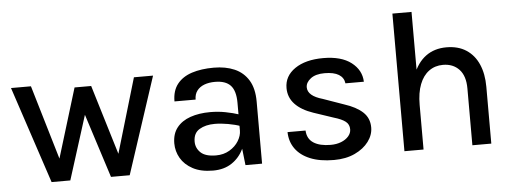

<svg xmlns="http://www.w3.org/2000/svg" viewBox="-47 -811 2537 950"><g transform="rotate(-5 1221.0 -336.0)"><path d="M15.5 -481H114.5L229 -95H218.5L329 -456.5H411.5L521.5 -94H511.5L626 -481H721L563 0H470L361 -340H375.5L268 0H175Z M1138 0 1125.5 -110.5V-311Q1125.5 -370 1100.8 -396.8Q1076 -423.5 1023.5 -423.5Q993.5 -423.5 970.2 -414.8Q947 -406 933.8 -388.5Q920.5 -371 920.5 -344.5H815.5Q815.5 -397.5 841.5 -430.5Q867.5 -463.5 914.2 -478.8Q961 -494 1023.5 -494Q1082 -494 1126.2 -474.8Q1170.5 -455.5 1195.5 -414.5Q1220.5 -373.5 1220.5 -308.5V0ZM976.5 13Q916 13 876 -8.5Q836 -30 816.2 -64.2Q796.5 -98.5 796.5 -137.5Q796.5 -185 820.8 -215.8Q845 -246.5 888 -261.5Q931 -276.5 987 -276.5Q1025.5 -276.5 1062.2 -269.5Q1099 -262.5 1134 -251V-193.5Q1105.5 -204 1070 -210.2Q1034.5 -216.5 1004 -216.5Q958.5 -216.5 928 -198.2Q897.5 -180 897.5 -137.5Q897.5 -105.5 921.2 -83Q945 -60.5 997.5 -60.5Q1035.5 -60.5 1064.5 -77.8Q1093.5 -95 1109.5 -121Q1125.5 -147 1125.5 -173H1148.5Q1148.5 -123.5 1128.2 -81Q1108 -38.5 1069.8 -12.8Q1031.5 13 976.5 13Z M1577 13Q1507 13 1459 -6.8Q1411 -26.5 1385.8 -61.8Q1360.5 -97 1359.5 -144.5H1449Q1451 -103 1482 -83Q1513 -63 1567 -63Q1596 -63 1619 -72Q1642 -81 1655.8 -96.8Q1669.5 -112.5 1669.5 -131.5Q1669.5 -156 1651.2 -170.2Q1633 -184.5 1593.5 -196L1495 -229Q1436 -249 1404.8 -282.2Q1373.5 -315.5 1373.5 -362Q1373.5 -421.5 1426.2 -457.8Q1479 -494 1567 -494Q1656.5 -494 1706 -456Q1755.5 -418 1757.5 -360H1666Q1662.5 -388.5 1637.8 -403.8Q1613 -419 1567 -419Q1522.5 -419 1498 -400Q1473.5 -381 1473.5 -357Q1473.5 -314 1547.5 -293L1651 -256.5Q1710 -237.5 1742 -207.8Q1774 -178 1774 -131.5Q1774 -94.5 1749.5 -61.5Q1725 -28.5 1680.8 -7.8Q1636.5 13 1577 13Z M2265 0V-282Q2265 -344.5 2234.8 -376.8Q2204.5 -409 2154.5 -409Q2114.5 -409 2084.8 -387.2Q2055 -365.5 2038.8 -323.8Q2022.5 -282 2022.5 -222H1988.5Q1988.5 -310.5 2011.2 -371Q2034 -431.5 2076.5 -462.8Q2119 -494 2179 -494Q2237 -494 2277.2 -467.8Q2317.5 -441.5 2338.2 -394Q2359 -346.5 2359 -282V0ZM1927.5 0V-683.5H2022.5V0Z"/></g></svg>

Font: Karla Medium
Style: Regular
Weight: 500
Designer: Jonathan Pinhorn
Version: Version 2.001